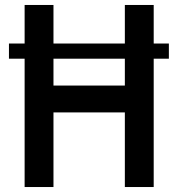

<svg xmlns="http://www.w3.org/2000/svg" viewBox="-20 -752 716 772"><path d="M16 -516V-577H79V-732H195V-577H482V-732H598V-577H659V-516H598V0H482V-300H195V0H79V-516ZM195 -408H482V-516H195Z"/></svg>

Font: Exo
Style: DemiBold
Weight: 600
Designer: Natanael Gama
Version: Version 1.00